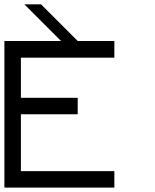

<svg xmlns="http://www.w3.org/2000/svg" viewBox="-20 -853 707 873"><path d="M75 -75H500V0H0V-666.7H257.5L90.8 -833.3H166.7L333.3 -666.7H500V-590.8H75V-408.3H333.3V-333.3H75Z"/></svg>

Font: 0xA000-Squareish-Mono
Style: Squareish-Mono
Weight: 400
Version: Version 0.1